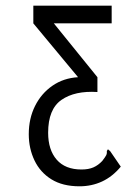

<svg xmlns="http://www.w3.org/2000/svg" viewBox="-20 -477 490 674"><path d="M259 177Q200 177 160.5 152.5Q121 128 101 86Q81 44 81 -6Q81 -61 103 -105Q125 -149 164 -176Q203 -203 254 -206L97 -395V-457H372V-395H169L322 -206V-154Q243 -159 196 -126.5Q149 -94 149 -11Q149 49 179 83.5Q209 118 266 118Q291 118 308 110.5Q325 103 339 88Q349 75 352.5 68.5Q356 62 355 53L359 47L367 54L404 108Q375 143 338.5 160Q302 177 259 177Z"/></svg>

Font: Inconsolata SemiCondensed
Style: Regular
Weight: 400
Width: 4
Monospace: yes
Designer: Raph Levien, Cyreal, Brenton Simpson
Foundry: Raph Levien, Cyreal, Google
Version: Version 3.001; ttfautohint (v1.8.2.53-6de2)